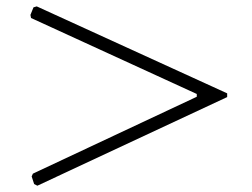

<svg xmlns="http://www.w3.org/2000/svg" viewBox="-20 -551 796 607"><path d="M78.1 -494.1 76.2 -503.9 85.9 -527.8 96.2 -530.8 698.2 -255.9V-244.1L98.1 36.1L87.9 30.8L80.1 6.8L84 -2L602.1 -245.1V-253.9Z"/></svg>

Font: Aref Ruqaa
Style: Regular
Weight: 400
Designer: Abdoulla Aref
Version: Version 0.7